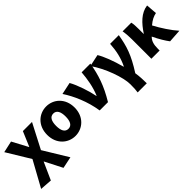

<svg xmlns="http://www.w3.org/2000/svg" viewBox="131 -1559 2750 2750"><g transform="rotate(-45 1505.5 -184.0)"><path d="M193 215 311 -48H315L449 215L626 178L400 -193L595 -569H410L315 -345H311L184 -583L8 -544L224 -189L9 202Z M895 14C1040 14 1173 -96 1173 -284C1173 -473 1040 -583 895 -583C750 -583 617 -473 617 -284C617 -96 750 14 895 14ZM895 -130C828 -130 799 -190 799 -284C799 -379 828 -439 895 -439C962 -439 991 -379 991 -284C991 -190 962 -130 895 -130Z M1397 0H1565C1692 -211 1742 -367 1777 -569H1600C1590 -441 1568 -307 1515 -181H1510C1488 -297 1428 -482 1370 -583L1187 -544C1278 -406 1365 -211 1397 0Z M1964 202H2149C2149 138 2146 56 2134 -16C2281 -246 2320 -375 2353 -569H2177C2169 -434 2143 -315 2087 -201H2082C2040 -360 1982 -509 1935 -583L1752 -544C1876 -370 1973 -95 1973 44C1973 124 1971 155 1964 202Z M3011 0C2936 -83 2846 -220 2788 -331C2848 -382 2895 -405 2953 -417L2940 -583C2805 -566 2705 -459 2621 -331H2617V-427C2617 -481 2615 -532 2606 -569H2430C2441 -508 2444 -437 2444 -392V0H2611V-35C2611 -121 2627 -176 2670 -219L2672 -221C2722 -117 2769 -41 2810 13Z"/></g></svg>

Font: Noto Sans CJK JP Black
Style: Regular
Weight: 900
Designer: Ryoko NISHIZUKA (kana & ideographs); Paul D. Hunt (Latin, Greek & Cyrillic); Wenlong ZHANG (bopomofo); Sandoll Communica
Foundry: Adobe Systems Incorporated
Version: Version 1.004;PS 1.004;hotconv 1.0.82;makeotf.lib2.5.63406